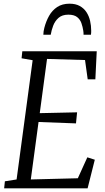

<svg xmlns="http://www.w3.org/2000/svg" viewBox="-20 -1021 572 1041"><path d="M2.5 0 6.5 -38 70 -48 157 -694.5 97 -705 101 -743H504.5L497 -591H455.5L441 -695.5L235 -701.5L195.5 -407.5L398 -412L392 -352L189 -359.5L147 -48L402 -54.5L453.5 -168L494 -155L455 0ZM357 -1001Q390 -1001 412.5 -988.5Q435 -976 448.8 -955Q462.5 -934 468.5 -907.8Q474.5 -881.5 474.5 -854Q474.5 -848 474.2 -842.8Q474 -837.5 473 -832.5H433Q433 -838 432.8 -843.2Q432.5 -848.5 431.5 -854.5Q428.5 -875 421.5 -895.2Q414.5 -915.5 398 -928.5Q381.5 -941.5 350.5 -941.5Q317 -941.5 297.5 -924.2Q278 -907 268.5 -882Q259 -857 255 -832.5H215Q215 -842 216.5 -851.5Q218 -861 220.5 -870.5Q229.5 -905.5 246.2 -935.2Q263 -965 290.2 -983Q317.5 -1001 357 -1001Z"/></svg>

Font: Merriweather 24pt SemiCondensed Light
Style: Italic
Weight: 300
Width: 4
Italic angle: -7.8°
Designer: Eben Sorkin
Foundry: Eben Sorkin
Version: Version 2.101